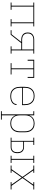

<svg xmlns="http://www.w3.org/2000/svg" viewBox="1708 -2276 783 4240"><g transform="rotate(90 2100.0 -156.5)"><path d="M197 0H36V-19H106V-501H36V-520H564V-501H494V-19H564V0H403V-19H473V-501H127V-19H197Z M647 0V-19H737L907 -234H856Q836 -234 816 -237Q796 -240 777 -248Q758 -256 742.5 -269Q727 -282 716.5 -299.5Q706 -317 702 -337Q698 -357 698 -377Q698 -397 702 -417Q706 -437 716.5 -454.5Q727 -472 742.5 -485Q758 -498 777 -506Q796 -514 816 -517Q836 -520 856 -520H1164V-501H1094V-19H1164V0H1003V-19H1073V-234H933L747 0ZM856 -253H1073V-501H856Q838 -501 820.5 -498.5Q803 -496 787 -489Q771 -482 757.5 -471Q744 -460 735 -444.5Q726 -429 722.5 -412Q719 -395 719 -377Q719 -360 722.5 -342.5Q726 -325 735 -310Q744 -295 757.5 -283.5Q771 -272 787 -265.5Q803 -259 820.5 -256Q838 -253 856 -253Z M1375 0V-19H1490V-501H1321V-375H1300V-520H1700V-375H1679V-501H1510V-19H1625V0Z M2101 8Q2073 8 2045 2.5Q2017 -3 1992.5 -17Q1968 -31 1949 -52.5Q1930 -74 1918.5 -100Q1907 -126 1902.5 -154Q1898 -182 1898 -210V-310Q1898 -338 1902.5 -366Q1907 -394 1918 -420Q1929 -446 1948 -467.5Q1967 -489 1991.5 -503Q2016 -517 2044 -522.5Q2072 -528 2100 -528Q2128 -528 2156 -522.5Q2184 -517 2208.5 -503Q2233 -489 2252 -467.5Q2271 -446 2282 -420Q2293 -394 2297.5 -366Q2302 -338 2302 -310V-251H1919V-210Q1919 -184 1922.5 -158.5Q1926 -133 1936.5 -110Q1947 -87 1964 -67Q1981 -47 2003 -34Q2025 -21 2050.5 -16Q2076 -11 2101 -11Q2121 -11 2141 -13Q2161 -15 2180 -20.5Q2199 -26 2216.5 -35.5Q2234 -45 2248 -59Q2262 -73 2270 -91.5Q2278 -110 2279 -130H2300Q2299 -108 2290 -86.5Q2281 -65 2266 -48.5Q2251 -32 2231 -21Q2211 -10 2189.5 -3.5Q2168 3 2146 5.5Q2124 8 2101 8ZM1919 -269H2281V-310Q2281 -336 2277.5 -361Q2274 -386 2264 -409.5Q2254 -433 2237 -453Q2220 -473 2198 -486Q2176 -499 2151 -504Q2126 -509 2100 -509Q2074 -509 2049 -504Q2024 -499 2002 -486Q1980 -473 1963 -453Q1946 -433 1936 -409.5Q1926 -386 1922.5 -361Q1919 -336 1919 -310Z M2622 215H2436V196H2506V-501H2436V-520H2527V-406Q2536 -434 2553.5 -458Q2571 -482 2595.5 -498.5Q2620 -515 2649 -521.5Q2678 -528 2707 -528Q2735 -528 2762.5 -522Q2790 -516 2813.5 -501.5Q2837 -487 2855 -465.5Q2873 -444 2883.5 -418.5Q2894 -393 2898 -365.5Q2902 -338 2902 -310V-210Q2902 -182 2898 -154.5Q2894 -127 2883.5 -101.5Q2873 -76 2855 -54.5Q2837 -33 2813.5 -18.5Q2790 -4 2762.5 2Q2735 8 2707 8Q2678 8 2649 1.5Q2620 -5 2595.5 -21.5Q2571 -38 2553.5 -62Q2536 -86 2527 -114V196H2622ZM2704 -11Q2729 -11 2754 -16.5Q2779 -22 2800.5 -35Q2822 -48 2838.5 -68Q2855 -88 2864.5 -111Q2874 -134 2877.5 -159.5Q2881 -185 2881 -210V-310Q2881 -335 2877.5 -360.5Q2874 -386 2864.5 -409Q2855 -432 2838.5 -452Q2822 -472 2800.5 -485Q2779 -498 2754 -503.5Q2729 -509 2704 -509Q2679 -509 2654 -503.5Q2629 -498 2607.5 -485Q2586 -472 2569.5 -452Q2553 -432 2543.5 -409Q2534 -386 2530.5 -360.5Q2527 -335 2527 -310V-210Q2527 -185 2530.5 -159.5Q2534 -134 2543.5 -111Q2553 -88 2569.5 -68Q2586 -48 2607.5 -35Q2629 -22 2654 -16.5Q2679 -11 2704 -11Z M3419 0V-19H3489V-501H3419V-520H3579V-501H3509V-19H3579V0ZM3229 0H3021V-19H3091V-501H3021V-520H3181V-501H3111V-295H3229Q3258 -295 3285 -285Q3312 -275 3330.5 -253.5Q3349 -232 3356 -204Q3363 -176 3363 -148Q3363 -119 3356 -91Q3349 -63 3330.5 -41.5Q3312 -20 3285 -10Q3258 0 3229 0ZM3229 -19Q3254 -19 3277 -28Q3300 -37 3315.5 -56Q3331 -75 3336.5 -99Q3342 -123 3342 -148Q3342 -172 3336.5 -196Q3331 -220 3315.5 -239Q3300 -258 3277 -267.5Q3254 -277 3229 -277H3111V-19Z M3797 0H3636V-19H3716L3888 -260L3716 -501H3636V-520H3797V-501H3742L3900 -277L4058 -501H4003V-520H4164V-501H4084L3912 -260L4084 -19H4164V0H4003V-19H4058L3900 -243L3742 -19H3797Z"/></g></svg>

Font: Iosevka HT Thin Extended
Style: Regular
Weight: 100
Width: 7
Monospace: yes
Designer: Belleve Invis
Foundry: Belleve Invis
Version: Version 32.3.0; ttfautohint (v1.8.4)